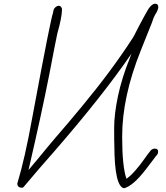

<svg xmlns="http://www.w3.org/2000/svg" viewBox="-20 -1001 894 1031"><path d="M594 -219Q593 -237 593 -314Q593 -388 613.5 -485Q634 -582 676 -686L686 -713Q531 -486 261 -176Q201 -109 106 4L100 7Q85 7 79 1Q73 -5 73 -16Q113 -146 154 -373Q207 -658 233 -788.5Q259 -919 265 -933Q267 -941 267 -946Q270 -956 278.5 -963Q287 -970 296 -970Q308 -970 313 -953Q313 -909 288 -822Q280 -786 245 -603Q203 -389 133 -88L181 -145Q238 -215 279 -263Q342 -335 422 -432Q581 -624 692 -796Q702 -812 709 -827Q710 -829 715 -839Q720 -849 729 -866Q764 -932 777 -953Q796 -981 813 -981Q830 -981 830 -963Q830 -957 827 -951H828L825 -944Q824 -939 813 -922Q804 -907 796 -880L736 -730Q636 -481 636 -268Q636 -107 659 -41Q701 -70 760 -154Q772 -172 791 -195Q801 -203 811 -203Q829 -203 829 -187Q829 -177 825 -172Q817 -163 801 -141L762 -90Q695 -3 646 10Q595 0 594 -219Z"/></svg>

Font: Bad Script
Style: Regular
Weight: 400
Italic angle: -10°
Designer: Roman Shchyukin (Gaslight Type Foundry), Cyreal (Charset Expansion)
Foundry: Gaslight
Version: Version 2.000